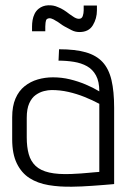

<svg xmlns="http://www.w3.org/2000/svg" viewBox="-20 -695 487 725"><path d="M296 -674V-656Q296 -645 292.5 -634.5Q289 -624 278 -624Q268 -624 256 -632.5Q244 -641 242 -642Q232 -650 221 -657Q210 -664 199 -668Q182 -676 161.5 -675Q141 -674 126 -662Q116 -654 110.5 -642.5Q105 -631 103 -619Q101 -607 101 -595V-577H151V-595Q151 -600 152 -609.5Q153 -619 157 -623Q165 -628 174 -625Q183 -622 190 -617Q198 -613 206.5 -606.5Q215 -600 224 -595Q237 -588 250.5 -581Q264 -574 280 -574Q315 -574 330.5 -599.5Q346 -625 346 -656V-674ZM355 -350Q332 -364 303.5 -376Q275 -388 244 -395.5Q213 -403 180 -403Q150 -403 122.5 -395Q95 -387 73 -369.5Q51 -352 38.5 -323Q26 -294 26 -252V-169Q26 -114 43.5 -78Q61 -42 91.5 -22.5Q122 -3 163.5 4Q205 11 253 10Q268 10 288.5 9Q309 8 330.5 6.5Q352 5 370.5 3.5Q389 2 400.5 1Q412 0 411 0V-288Q411 -350 401 -392.5Q391 -435 367.5 -460.5Q344 -486 304 -497.5Q264 -509 203 -509L201 -466Q231 -466 259 -461.5Q287 -457 308.5 -445Q330 -433 342.5 -410Q355 -387 355 -350ZM355 -303V-46Q355 -46 350.5 -45.5Q346 -45 337 -44.5Q328 -44 315 -42.5Q302 -41 285.5 -40Q269 -39 249 -38Q199 -36 166 -43.5Q133 -51 114.5 -68.5Q96 -86 88.5 -113Q81 -140 81 -176V-250Q81 -284 90.5 -305Q100 -326 115 -336.5Q130 -347 146 -351Q162 -355 175 -355Q207 -355 238 -348Q269 -341 299 -329Q329 -317 355 -303Z"/></svg>

Font: Advent Pro
Style: Regular
Weight: 400
Designer: VivaRado, Andreas Kalpakidis
Foundry: VivaRado, Andreas Kalpakidis
Version: Version 3.000